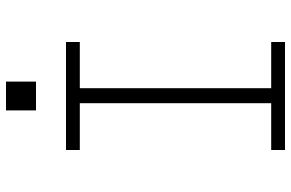

<svg xmlns="http://www.w3.org/2000/svg" viewBox="-185 -785 970 640"><g transform="rotate(-90 300.0 -465.0)"><path d="M120 0V-46H276V-684H120V-730H480V-684H326V-46H480V0ZM252 -930H348V-830H252Z"/></g></svg>

Font: Tiny Thin
Style: Regular
Weight: 100
Monospace: yes
Designer: Philipp Nurullin, Konstantin Bulenkov
Foundry: JetBrains
Version: Version 2.251; ttfautohint (v1.8.4.7-5d5b)